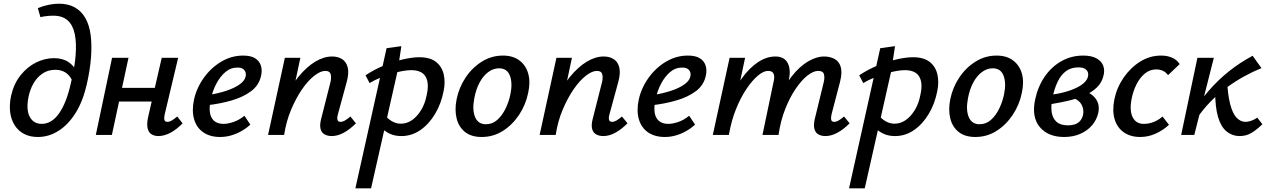

<svg xmlns="http://www.w3.org/2000/svg" viewBox="-20 -731 6871 1040"><path d="M185 11Q142 11 110.5 -5.5Q79 -22 59.5 -52.5Q40 -83 35 -123.5Q30 -164 40 -212Q55 -278 91.5 -323.5Q128 -369 175.5 -392.5Q223 -416 272 -416Q320 -416 351.5 -394.5Q383 -373 398 -338L369 -299Q355 -326 332.5 -339.5Q310 -353 280 -353Q240 -353 210 -332.5Q180 -312 161 -278.5Q142 -245 134 -204Q125 -158 131.5 -126Q138 -94 157.5 -77Q177 -60 206 -60Q260 -60 300 -117Q340 -174 363 -277Q384 -362 389.5 -430Q395 -498 385 -546.5Q375 -595 346.5 -620.5Q318 -646 269 -646Q251 -646 233 -644Q215 -642 199 -638L185 -687Q214 -699 243.5 -705Q273 -711 299 -711Q349 -711 385 -691Q421 -671 442.5 -633Q464 -595 471 -541.5Q478 -488 473 -420.5Q468 -353 450 -274Q429 -182 389 -118.5Q349 -55 296.5 -22Q244 11 185 11Z M838 6Q817 6 801 -3.5Q785 -13 779.5 -36.5Q774 -60 783 -100L856 -418H945L872 -111Q868 -93 870.5 -82Q873 -71 887 -71Q898 -71 910 -78Q922 -85 940 -100L969 -63Q936 -29 902.5 -11.5Q869 6 838 6ZM499 0 587 -418H676L586 0ZM577 -181 593 -255H866L850 -181Z M1172 11Q1118 11 1081.5 -14Q1045 -39 1031.5 -85Q1018 -131 1031 -192Q1045 -255 1084 -309.5Q1123 -364 1178.5 -397Q1234 -430 1297 -430Q1339 -430 1362.5 -415Q1386 -400 1393.5 -374.5Q1401 -349 1394 -320Q1383 -269 1340 -237Q1297 -205 1235 -187Q1173 -169 1103 -161L1107 -216Q1163 -225 1206.5 -239.5Q1250 -254 1277.5 -273.5Q1305 -293 1310 -315Q1313 -324 1311 -335.5Q1309 -347 1298.5 -356Q1288 -365 1266 -365Q1229 -365 1200.5 -340.5Q1172 -316 1152 -278Q1132 -240 1123 -198Q1113 -157 1116.5 -125.5Q1120 -94 1139 -77Q1158 -60 1191 -60Q1215 -60 1245.5 -70.5Q1276 -81 1304 -104L1336 -56Q1313 -35 1286 -20Q1259 -5 1230.5 3Q1202 11 1172 11Z M1777 6Q1755 6 1738.5 -3Q1722 -12 1716.5 -32.5Q1711 -53 1719 -85L1770 -286Q1776 -312 1771 -329.5Q1766 -347 1742 -347Q1716 -347 1682 -320.5Q1648 -294 1615.5 -246.5Q1583 -199 1556.5 -136Q1530 -73 1519 0H1456Q1480 -103 1516 -182Q1552 -261 1596.5 -315Q1641 -369 1687.5 -397Q1734 -425 1779 -425Q1811 -425 1833.5 -410.5Q1856 -396 1863.5 -365.5Q1871 -335 1858 -287L1810 -111Q1805 -93 1808 -82Q1811 -71 1825 -71Q1836 -71 1848 -78Q1860 -85 1878 -100L1908 -63Q1874 -29 1841 -11.5Q1808 6 1777 6ZM1432 0 1523 -418H1607L1518 0Z M1905 289 2074 -470 2154 -481 2134 -348 1990 289ZM2154 6Q2120 6 2094 -5.5Q2068 -17 2050.5 -35Q2033 -53 2025 -73L2060 -114Q2079 -88 2102.5 -74.5Q2126 -61 2151 -61Q2183 -61 2210.5 -79.5Q2238 -98 2260 -133Q2282 -168 2291 -215Q2306 -280 2285.5 -315.5Q2265 -351 2207 -351Q2187 -351 2159 -346Q2131 -341 2100.5 -331.5Q2070 -322 2039 -309.5Q2008 -297 1982 -281L1960 -323Q2006 -354 2059.5 -376Q2113 -398 2163.5 -409.5Q2214 -421 2251 -421Q2310 -421 2342 -395.5Q2374 -370 2383.5 -328Q2393 -286 2383 -238Q2370 -170 2337 -114.5Q2304 -59 2257 -26.5Q2210 6 2154 6Z M2589 11Q2533 11 2499 -16Q2465 -43 2453.5 -89Q2442 -135 2453 -192Q2466 -257 2502 -311Q2538 -365 2590.5 -397.5Q2643 -430 2704 -430Q2758 -430 2793 -404Q2828 -378 2841 -333Q2854 -288 2841 -228Q2828 -164 2792 -109.5Q2756 -55 2704 -22Q2652 11 2589 11ZM2612 -58Q2647 -58 2673.5 -81.5Q2700 -105 2718.5 -143Q2737 -181 2745 -222Q2757 -281 2742 -321Q2727 -361 2683 -361Q2652 -361 2624.5 -340.5Q2597 -320 2577.5 -283.5Q2558 -247 2549 -198Q2537 -135 2553.5 -96.5Q2570 -58 2612 -58Z M3248 6Q3226 6 3209.5 -3Q3193 -12 3187.5 -32.5Q3182 -53 3190 -85L3241 -286Q3247 -312 3242 -329.5Q3237 -347 3213 -347Q3187 -347 3153 -320.5Q3119 -294 3086.5 -246.5Q3054 -199 3027.5 -136Q3001 -73 2990 0H2927Q2951 -103 2987 -182Q3023 -261 3067.5 -315Q3112 -369 3158.5 -397Q3205 -425 3250 -425Q3282 -425 3304.5 -410.5Q3327 -396 3334.5 -365.5Q3342 -335 3329 -287L3281 -111Q3276 -93 3279 -82Q3282 -71 3296 -71Q3307 -71 3319 -78Q3331 -85 3349 -100L3379 -63Q3345 -29 3312 -11.5Q3279 6 3248 6ZM2903 0 2994 -418H3078L2989 0Z M3581 11Q3527 11 3490.5 -14Q3454 -39 3440.5 -85Q3427 -131 3440 -192Q3454 -255 3493 -309.5Q3532 -364 3587.5 -397Q3643 -430 3706 -430Q3748 -430 3771.5 -415Q3795 -400 3802.5 -374.5Q3810 -349 3803 -320Q3792 -269 3749 -237Q3706 -205 3644 -187Q3582 -169 3512 -161L3516 -216Q3572 -225 3615.5 -239.5Q3659 -254 3686.5 -273.5Q3714 -293 3719 -315Q3722 -324 3720 -335.5Q3718 -347 3707.5 -356Q3697 -365 3675 -365Q3638 -365 3609.5 -340.5Q3581 -316 3561 -278Q3541 -240 3532 -198Q3522 -157 3525.5 -125.5Q3529 -94 3548 -77Q3567 -60 3600 -60Q3624 -60 3654.5 -70.5Q3685 -81 3713 -104L3745 -56Q3722 -35 3695 -20Q3668 -5 3639.5 3Q3611 11 3581 11Z M4451 6Q4429 6 4413 -3Q4397 -12 4391.5 -32.5Q4386 -53 4393 -85L4442 -286Q4448 -311 4443 -329Q4438 -347 4412 -347Q4386 -347 4354 -322Q4322 -297 4290.5 -251Q4259 -205 4233.5 -141Q4208 -77 4197 0H4135Q4157 -105 4192 -185Q4227 -265 4269 -318Q4311 -371 4356.5 -398Q4402 -425 4444 -425Q4475 -425 4500 -412Q4525 -399 4534 -368.5Q4543 -338 4530 -287L4484 -111Q4480 -93 4482.5 -82Q4485 -71 4499 -71Q4510 -71 4522 -78Q4534 -85 4552 -100L4582 -63Q4548 -29 4515 -11.5Q4482 6 4451 6ZM3841 0 3932 -418H4016L3927 0ZM3873 0Q3893 -94 3925 -172Q3957 -250 3998 -306.5Q4039 -363 4085.5 -394Q4132 -425 4180 -425Q4229 -425 4247.5 -388Q4266 -351 4251 -289L4183 0H4110L4170 -287Q4177 -313 4171 -330Q4165 -347 4140 -347Q4116 -347 4085.5 -321.5Q4055 -296 4023.5 -249.5Q3992 -203 3966.5 -139.5Q3941 -76 3928 0Z M4579 289 4748 -470 4828 -481 4808 -348 4664 289ZM4828 6Q4794 6 4768 -5.5Q4742 -17 4724.5 -35Q4707 -53 4699 -73L4734 -114Q4753 -88 4776.5 -74.5Q4800 -61 4825 -61Q4857 -61 4884.5 -79.5Q4912 -98 4934 -133Q4956 -168 4965 -215Q4980 -280 4959.5 -315.5Q4939 -351 4881 -351Q4861 -351 4833 -346Q4805 -341 4774.5 -331.5Q4744 -322 4713 -309.5Q4682 -297 4656 -281L4634 -323Q4680 -354 4733.5 -376Q4787 -398 4837.5 -409.5Q4888 -421 4925 -421Q4984 -421 5016 -395.5Q5048 -370 5057.5 -328Q5067 -286 5057 -238Q5044 -170 5011 -114.5Q4978 -59 4931 -26.5Q4884 6 4828 6Z M5263 11Q5207 11 5173 -16Q5139 -43 5127.5 -89Q5116 -135 5127 -192Q5140 -257 5176 -311Q5212 -365 5264.5 -397.5Q5317 -430 5378 -430Q5432 -430 5467 -404Q5502 -378 5515 -333Q5528 -288 5515 -228Q5502 -164 5466 -109.5Q5430 -55 5378 -22Q5326 11 5263 11ZM5286 -58Q5321 -58 5347.5 -81.5Q5374 -105 5392.5 -143Q5411 -181 5419 -222Q5431 -281 5416 -321Q5401 -361 5357 -361Q5326 -361 5298.5 -340.5Q5271 -320 5251.5 -283.5Q5232 -247 5223 -198Q5211 -135 5227.5 -96.5Q5244 -58 5286 -58Z M5744 11Q5657 11 5612 -43Q5567 -97 5587 -192Q5602 -262 5638.5 -315.5Q5675 -369 5729 -399.5Q5783 -430 5847 -430Q5893 -430 5920 -414.5Q5947 -399 5956 -374.5Q5965 -350 5957 -320Q5948 -283 5921 -257Q5894 -231 5855 -214Q5816 -197 5769 -186Q5722 -175 5673 -167L5669 -217Q5754 -228 5809 -254.5Q5864 -281 5873 -315Q5876 -325 5873.5 -336.5Q5871 -348 5859 -357Q5847 -366 5821 -366Q5782 -366 5754.5 -346Q5727 -326 5709 -288.5Q5691 -251 5680 -198Q5672 -157 5676.5 -124Q5681 -91 5702.5 -71.5Q5724 -52 5765 -52Q5784 -52 5800.5 -57Q5817 -62 5829 -74.5Q5841 -87 5846 -107Q5851 -129 5844.5 -150Q5838 -171 5821 -185Q5804 -199 5777 -203L5841 -243Q5855 -239 5873 -230.5Q5891 -222 5906 -207Q5921 -192 5928 -170.5Q5935 -149 5929 -119Q5920 -81 5895 -52Q5870 -23 5831.5 -6Q5793 11 5744 11Z M6156 11Q6103 11 6067 -14.5Q6031 -40 6017.5 -85.5Q6004 -131 6016 -192Q6029 -256 6066 -310Q6103 -364 6155.5 -397Q6208 -430 6269 -430Q6302 -430 6328 -419Q6354 -408 6370 -384L6307 -324Q6294 -341 6278 -348Q6262 -355 6243 -355Q6208 -355 6181 -332.5Q6154 -310 6136 -274Q6118 -238 6110 -198Q6097 -133 6115 -96.5Q6133 -60 6176 -60Q6205 -60 6232 -71.5Q6259 -83 6277 -100L6312 -55Q6281 -26 6240.5 -7.5Q6200 11 6156 11Z M6462 -88 6430 -108Q6475 -179 6526 -238Q6577 -297 6636.5 -344.5Q6696 -392 6765 -429L6813 -362Q6768 -344 6720.5 -318Q6673 -292 6627 -258.5Q6581 -225 6539 -182.5Q6497 -140 6462 -88ZM6378 0 6466 -418H6555L6449 0ZM6694 6Q6655 6 6624.5 -18.5Q6594 -43 6578 -96.5Q6562 -150 6562 -238L6626 -306Q6630 -218 6643.5 -166.5Q6657 -115 6678.5 -93Q6700 -71 6726 -71Q6736 -71 6748 -74Q6760 -77 6771 -82.5Q6782 -88 6790 -94L6818 -58Q6788 -29 6759.5 -11.5Q6731 6 6694 6Z"/></svg>

Font: Ysabeau Office SemiBold
Style: Italic
Weight: 600
Italic angle: -12°
Designer: Christian Thalmann (Catharsis Fonts)
Version: Version 2.001;gftools[0.9.30]; featfreeze: tnum,lnum,ss02